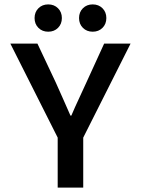

<svg xmlns="http://www.w3.org/2000/svg" viewBox="-20 -852 640 872"><path d="M242 0V-227L27 -654H150L233 -478Q250 -441 266 -404Q282 -367 300 -327H304Q321 -367 338.5 -404Q356 -441 373 -479L453 -654H573L358 -227V0ZM199 -708Q172 -708 154.5 -725.5Q137 -743 137 -770Q137 -797 154.5 -814.5Q172 -832 199 -832Q226 -832 243.5 -814.5Q261 -797 261 -770Q261 -743 243.5 -725.5Q226 -708 199 -708ZM401 -708Q374 -708 356.5 -725.5Q339 -743 339 -770Q339 -797 356.5 -814.5Q374 -832 401 -832Q428 -832 445.5 -814.5Q463 -797 463 -770Q463 -743 445.5 -725.5Q428 -708 401 -708Z"/></svg>

Font: Source Code Pro ExtraLight SemiBold
Style: Regular
Weight: 600
Monospace: yes
Version: Version 1.018;hotconv 1.0.116;makeotfexe 2.5.65601